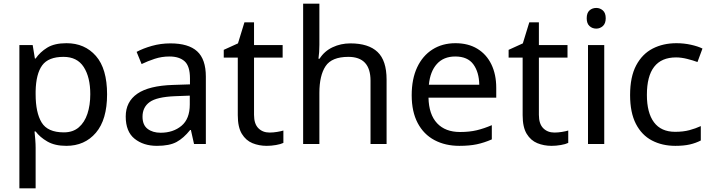

<svg xmlns="http://www.w3.org/2000/svg" viewBox="-20 -780 3858 1040"><path d="M340 -546Q439 -546 499.5 -477Q560 -408 560 -269Q560 -132 499.5 -61Q439 10 339 10Q277 10 236.5 -13.5Q196 -37 173 -68H167Q169 -51 171 -25Q173 1 173 20V240H85V-536H157L169 -463H173Q197 -498 236 -522Q275 -546 340 -546ZM324 -472Q242 -472 208.5 -426Q175 -380 173 -286V-269Q173 -170 205.5 -116.5Q238 -63 326 -63Q375 -63 406.5 -90Q438 -117 453.5 -163.5Q469 -210 469 -270Q469 -362 433.5 -417Q398 -472 324 -472Z M903 -545Q1001 -545 1048 -502Q1095 -459 1095 -365V0H1031L1014 -76H1010Q975 -32 936.5 -11Q898 10 830 10Q757 10 709 -28.5Q661 -67 661 -149Q661 -229 724 -272.5Q787 -316 918 -320L1009 -323V-355Q1009 -422 980 -448Q951 -474 898 -474Q856 -474 818 -461.5Q780 -449 747 -433L720 -499Q755 -518 803 -531.5Q851 -545 903 -545ZM929 -259Q829 -255 790.5 -227Q752 -199 752 -148Q752 -103 779.5 -82Q807 -61 850 -61Q918 -61 963 -98.5Q1008 -136 1008 -214V-262Z M1440 -62Q1460 -62 1481 -65.5Q1502 -69 1515 -73V-6Q1501 1 1475 5.5Q1449 10 1425 10Q1383 10 1347.5 -4.5Q1312 -19 1290 -55Q1268 -91 1268 -156V-468H1192V-510L1269 -545L1304 -659H1356V-536H1511V-468H1356V-158Q1356 -109 1379.5 -85.5Q1403 -62 1440 -62Z M1710 -537Q1710 -497 1705 -462H1711Q1737 -503 1781.5 -524Q1826 -545 1878 -545Q1976 -545 2025 -498.5Q2074 -452 2074 -349V0H1987V-343Q1987 -472 1867 -472Q1777 -472 1743.5 -421.5Q1710 -371 1710 -277V0H1622V-760H1710Z M2447 -546Q2516 -546 2565.5 -516Q2615 -486 2641.5 -431.5Q2668 -377 2668 -304V-251H2301Q2303 -160 2347.5 -112.5Q2392 -65 2472 -65Q2523 -65 2562.5 -74.5Q2602 -84 2644 -102V-25Q2603 -7 2563 1.5Q2523 10 2468 10Q2392 10 2333.5 -21Q2275 -52 2242.5 -113.5Q2210 -175 2210 -264Q2210 -352 2239.5 -415Q2269 -478 2322.5 -512Q2376 -546 2447 -546ZM2446 -474Q2383 -474 2346.5 -433.5Q2310 -393 2303 -321H2576Q2575 -389 2544 -431.5Q2513 -474 2446 -474Z M2983 -62Q3003 -62 3024 -65.5Q3045 -69 3058 -73V-6Q3044 1 3018 5.5Q2992 10 2968 10Q2926 10 2890.5 -4.5Q2855 -19 2833 -55Q2811 -91 2811 -156V-468H2735V-510L2812 -545L2847 -659H2899V-536H3054V-468H2899V-158Q2899 -109 2922.5 -85.5Q2946 -62 2983 -62Z M3210 -737Q3230 -737 3245.5 -723.5Q3261 -710 3261 -681Q3261 -653 3245.5 -639Q3230 -625 3210 -625Q3188 -625 3173 -639Q3158 -653 3158 -681Q3158 -710 3173 -723.5Q3188 -737 3210 -737ZM3253 -536V0H3165V-536Z M3638 10Q3567 10 3511.5 -19Q3456 -48 3424.5 -109Q3393 -170 3393 -265Q3393 -364 3426 -426Q3459 -488 3515.5 -517Q3572 -546 3644 -546Q3685 -546 3723 -537.5Q3761 -529 3785 -517L3758 -444Q3734 -453 3702 -461Q3670 -469 3642 -469Q3484 -469 3484 -266Q3484 -169 3522.5 -117.5Q3561 -66 3637 -66Q3681 -66 3714.5 -75Q3748 -84 3776 -97V-19Q3749 -5 3716.5 2.5Q3684 10 3638 10Z"/></svg>

Font: Noto Sans Thai Looped
Style: Regular
Weight: 400
Designer: Sasikarn Vongin, Ben Mitchell
Foundry: The Fontpad Ltd
Version: Version 1.001; ttfautohint (v1.8.4.7-5d5b)